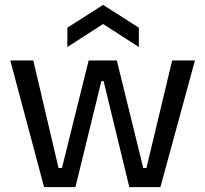

<svg xmlns="http://www.w3.org/2000/svg" viewBox="-20 -764 837 784"><path d="M160 0 22 -517H116L219 -78H233L342 -517H457L565 -78H578L683 -517H776L635 0H508L403 -433H394L288 0ZM255 -572V-651L401 -744L547 -651V-572L401 -666Z"/></svg>

Font: Bricolage Grotesque 36pt
Style: Regular
Weight: 400
Designer: Mathieu Triay
Foundry: Atelier Triay
Version: Version 1.001;gftools[0.9.33.dev8+g029e19f]